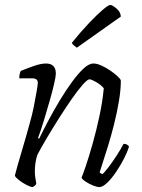

<svg xmlns="http://www.w3.org/2000/svg" viewBox="-20 -757 575 777"><path d="M112 0Q104 0 87.5 -8.5Q71 -17 57 -28Q43 -39 40 -46Q43 -59 52 -90.5Q61 -122 74 -165.5Q87 -209 100 -257Q110 -291 117 -326.5Q124 -362 128.5 -388.5Q133 -415 133 -422Q133 -440 110 -440H58Q58 -458 64 -470Q91 -481 118.5 -490.5Q146 -500 166 -500Q206 -500 206 -459Q206 -448 199 -417.5Q192 -387 180.5 -347Q169 -307 157 -267.5Q145 -228 134 -199L138 -195Q155 -230 176.5 -270.5Q198 -311 222.5 -351.5Q247 -392 271.5 -425.5Q296 -459 318 -479.5Q340 -500 358 -500Q372 -500 390 -492Q408 -484 425.5 -472Q443 -460 455.5 -448.5Q468 -437 469 -431Q469 -393 461 -346Q453 -299 441 -251.5Q429 -204 416 -162.5Q403 -121 394 -93Q385 -65 383 -59L394 -52Q403 -59 420 -81.5Q437 -104 454 -130.5Q471 -157 480 -175Q489 -175 495 -171Q501 -167 502 -164Q496 -143 482 -115.5Q468 -88 450 -61.5Q432 -35 414 -17.5Q396 0 382 0Q372 0 356 -6.5Q340 -13 326.5 -22Q313 -31 310 -38Q315 -49 327.5 -86Q340 -123 355 -176Q370 -229 382.5 -287.5Q395 -346 400 -400Q388 -414 369 -425Q350 -436 342 -436Q334 -436 314.5 -414Q295 -392 270 -356Q245 -320 219 -279Q193 -238 169.5 -198.5Q146 -159 131 -130Q126 -114 123.5 -97.5Q121 -81 121 -64Q121 -43 127 -13Q125 -10 122.5 -7Q120 -4 112 0ZM291 -564Q285 -568 278 -574Q271 -580 271 -584Q308 -630 341 -664.5Q374 -699 396.5 -718Q419 -737 426 -737Q434 -737 451 -723Q468 -709 469 -690Z"/></svg>

Font: Texturina Thin
Style: Italic
Weight: 100
Italic angle: -11°
Designer: Guillermo Torres Carreño
Foundry: Omnibus-Type
Version: Version 1.002; ttfautohint (v1.8.3)